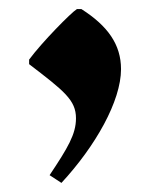

<svg xmlns="http://www.w3.org/2000/svg" viewBox="-20 -227 329 422"><path d="M115 175C190 94 246 -5 246 -75C246 -129 217 -170 159 -207H149C137 -200 72 -134 44 -96V-86C121 -27 147 -7 147 33C147 68 129 98 89 158Z"/></svg>

Font: Noto Nastaliq Urdu
Style: Bold
Weight: 700
Designer: Monotype Design Team (Patrick Giasson: type design, Kamal Mansour: OpenType code, Glenda Bellarosa). Updated by Simon Co
Foundry: Monotype Imaging Inc., Simon Cozens
Version: Version 3.009